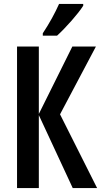

<svg xmlns="http://www.w3.org/2000/svg" viewBox="-20 -949 514 969"><path d="M400 -929H278C258 -884 231 -834 196 -781V-769H268C311 -808 375 -880 400 -920ZM470 0 283 -372 464 -714H345L176 -374V-714H66V0H176V-368L347 0Z"/></svg>

Font: Noto Sans Display Condensed Medium
Style: Regular
Weight: 500
Width: 3
Designer: Monotype Design Team
Foundry: Monotype Imaging Inc.
Version: Version 1.900